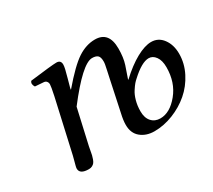

<svg xmlns="http://www.w3.org/2000/svg" viewBox="-93 -608 876 788"><g transform="rotate(-30 344.5 -214.5)"><path d="M490.2 -23.9Q535.6 -23.9 575.9 -73Q616.2 -122.1 616.2 -193.8Q616.2 -226.1 603 -244.1Q589.8 -262.2 570.8 -262.2Q538.1 -262.2 486.8 -214.8Q480 -209 473.1 -201.2Q466.3 -193.4 456.1 -177.7Q445.8 -162.1 439.5 -139.2Q433.1 -116.2 433.1 -89.8Q433.1 -58.6 448.7 -41.3Q464.4 -23.9 490.2 -23.9ZM359.9 -123 392.1 -274.9Q394.5 -286.1 398.2 -303Q401.9 -319.8 403.3 -328.1Q404.8 -336.4 404.8 -342.8Q404.8 -364.3 396.2 -371.6Q387.7 -378.9 370.1 -378.9Q324.2 -378.9 215.8 -237.8L178.2 -71.8Q176.8 -64.9 174.6 -52.7Q172.4 -40.5 170.9 -33.4Q169.4 -26.4 166 -17.1Q162.6 -7.8 158.7 -2.7Q154.8 2.4 147.9 6.1Q141.1 9.8 131.8 9.8Q88.9 9.8 88.9 -17.1Q88.9 -21.5 91.1 -30Q93.3 -38.6 96.9 -51.8Q100.6 -64.9 102.1 -71.8L158.2 -320.8Q167 -362.3 167 -372.1Q167 -379.9 162.4 -385.7Q157.7 -391.6 148.9 -392.1L108.9 -395Q98.1 -411.6 107.9 -422.9Q213.4 -436 233.9 -436Q254.9 -436 254.9 -415Q254.9 -407.2 251.7 -393.3Q248.5 -379.4 241.9 -356Q235.4 -332.5 231.9 -319.8L230 -311L231 -310.1Q296.4 -386.7 336.4 -412.8Q376.5 -439 418 -439Q483.9 -439 483.9 -358.9Q483.9 -316.4 474.1 -286.1L454.1 -228H456.1Q501 -270 542 -292.5Q583 -314.9 612.8 -314.9Q647 -314.9 668 -286.4Q689 -257.8 689 -215.8Q689 -169.9 667.2 -127.4Q645.5 -85 610.8 -55.2Q576.2 -25.4 531.7 -7.8Q487.3 9.8 442.9 9.8Q404.3 9.8 378.7 -11.2Q353 -32.2 353 -71.8Q353 -93.3 359.9 -123Z"/></g></svg>

Font: Common Serif SemiBold
Style: Italic
Weight: 600
Italic angle: -12°
Designer: Philipp H. Poll, Khaled Hosny
Foundry: Stefan Peev, Context Ltd.
Version: Version 1.026